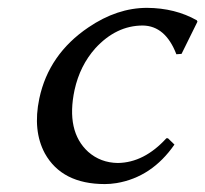

<svg xmlns="http://www.w3.org/2000/svg" viewBox="-20 -459 523 489"><path d="M343.8 -394Q275.9 -394 222.7 -335.9Q183.6 -292 169.9 -230Q147.5 -124.5 204.6 -72.3Q236.3 -44.4 280.3 -43.9Q347.2 -44.9 403.8 -106.9H407.7L424.3 -90.8Q366.7 -7.8 276.9 7.3Q261.2 9.8 247.1 9.8Q137.7 9.8 94.2 -68.4Q63 -126.5 80.1 -208Q104 -320.8 205.1 -389.2Q278.3 -439 354.5 -439Q426.3 -438.5 481.4 -407.2L482.9 -403.8L442.4 -321.8L429.2 -320.8Q401.4 -393.1 343.8 -394Z"/></svg>

Font: Linux Biolinum Capitals O
Style: Italic Samll Caps
Weight: 400
Italic angle: -12°
Designer: Philipp H. Poll
Foundry: Philipp H. Poll
Version: Version 0.6.2